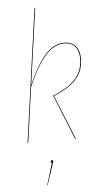

<svg xmlns="http://www.w3.org/2000/svg" viewBox="-63 -768 553 1048"><g transform="rotate(-5 213.5 -244.5)"><path d="M171.4 -730.5 112.8 -312Q159.2 -419.4 207 -473.4Q254.9 -527.3 312 -527.3Q352.5 -527.3 374.3 -502.2Q396 -477.1 396 -434.1Q396 -365.2 354.2 -320.1Q312.5 -274.9 231.4 -242.7L330.1 0H325.7L227.1 -244.6Q309.1 -276.9 350.3 -321.3Q391.6 -365.7 391.6 -434.1Q391.6 -475.6 371.3 -499.5Q351.1 -523.4 312 -523.4Q255.4 -523.4 206.8 -468Q158.2 -412.6 111.3 -301.8L69.3 0H65.4L167.5 -730.5ZM196.3 112.3Q196.3 116.2 193.4 123L154.3 240.7H151.9L188.5 119.6Q182.6 118.7 182.6 112.8Q182.6 106 189.5 106Q196.3 106 196.3 112.3Z"/></g></svg>

Font: Fira Sans Compressed Four
Style: Italic
Weight: 100
Width: 3
Italic angle: -8°
Designer: Carrois Corporate & Edenspiekermann AG
Foundry: Carrois Corporate GbR & Edenspiekermann AG
Version: Version 4.203;PS 004.203;hotconv 1.0.88;makeotf.lib2.5.64775